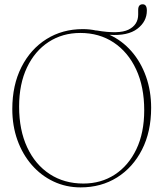

<svg xmlns="http://www.w3.org/2000/svg" viewBox="-20 -842 744 874"><path d="M357 -709.5Q388.5 -709.5 418 -703L418.5 -703.5Q521.5 -685.5 565.2 -707.2Q609 -729 609 -776V-797Q609 -822.5 629.5 -822.5Q648.5 -822.5 648.5 -794Q648.5 -744 605.2 -711Q562 -678 478.5 -683.5Q535.5 -657.5 578.2 -608.8Q621 -560 644.5 -494Q668 -428 668 -351Q668 -242.5 626.5 -161Q585 -79.5 512.8 -34.2Q440.5 11 347 11Q280.5 11 223.8 -15.8Q167 -42.5 124.8 -91Q82.5 -139.5 59.2 -204.5Q36 -269.5 36 -345.5Q36 -454.5 77.5 -536.5Q119 -618.5 191.5 -664Q264 -709.5 357 -709.5ZM636.5 -340Q636.5 -447 599.8 -526Q563 -605 497.5 -648.5Q432 -692 345.5 -692Q264.5 -692 201.5 -651Q138.5 -610 102.8 -534.8Q67 -459.5 67 -356.5Q67 -250 103.8 -171.2Q140.5 -92.5 206.5 -49.5Q272.5 -6.5 359.5 -6.5Q440 -6.5 502.5 -47.2Q565 -88 600.8 -162.8Q636.5 -237.5 636.5 -340Z"/></svg>

Font: Fraunces 144pt S050 Thin
Style: Regular
Weight: 100
Version: Version 1.000; ttfautohint (v1.8.3)